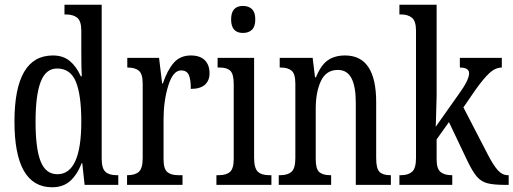

<svg xmlns="http://www.w3.org/2000/svg" viewBox="-20 -780 2166 810"><path d="M41 -267Q41 -546 203 -546Q246 -546 274 -523Q302 -500 321 -458H325Q323 -489 323 -563V-650Q323 -691 306 -705Q289 -719 258 -719H252V-760H409V-111Q409 -70 424.5 -55.5Q440 -41 471 -41H479V0H337L327 -92H325Q305 -42 275.5 -16Q246 10 200 10Q41 10 41 -267ZM323 -267Q323 -380 300 -435.5Q277 -491 221 -491Q173 -491 151.5 -434.5Q130 -378 130 -266Q130 -153 151.5 -99Q173 -45 222 -45Q323 -45 323 -267Z M516 -41H519Q550 -41 566 -55.5Q582 -70 582 -113V-427Q582 -468 566 -481.5Q550 -495 520 -495H517V-536H651L664 -428H667Q686 -484 713 -515Q740 -546 785 -546Q824 -546 844 -526Q864 -506 864 -471Q864 -440 844.5 -422.5Q825 -405 785 -405Q785 -447 776 -465Q767 -483 744 -483Q710 -483 690 -419Q670 -355 670 -276V-108Q670 -68 685.5 -54.5Q701 -41 731 -41H750V0H516Z M955 -698Q955 -755 1005 -755Q1029 -755 1043 -741.5Q1057 -728 1057 -698Q1057 -668 1043 -654.5Q1029 -641 1005 -641Q955 -641 955 -698ZM893 -41H903Q935 -41 950.5 -55Q966 -69 966 -110V-425Q966 -467 952 -481Q938 -495 908 -495H898V-536H1052V-115Q1052 -71 1067.5 -56Q1083 -41 1115 -41H1125V0H893Z M1156 -41H1163Q1194 -41 1210 -55.5Q1226 -70 1226 -113V-427Q1226 -468 1210.5 -481.5Q1195 -495 1165 -495H1160V-536H1299L1309 -454H1313Q1333 -504 1362 -525Q1391 -546 1436 -546Q1567 -546 1567 -349V-113Q1567 -69 1581 -55Q1595 -41 1625 -41H1629V0H1481V-347Q1481 -414 1463 -449.5Q1445 -485 1405 -485Q1356 -485 1334 -438.5Q1312 -392 1312 -321V-108Q1312 -67 1327 -54Q1342 -41 1372 -41H1377V0H1156Z M1665 -41H1673Q1702 -41 1718.5 -55.5Q1735 -70 1735 -113V-651Q1735 -691 1718 -705Q1701 -719 1673 -719H1665V-760H1822V-375Q1822 -355 1819 -265L1818 -245L1917 -385Q1959 -443 1959 -471Q1959 -495 1920 -495V-536H2097V-495Q2070 -495 2045 -472Q2020 -449 1986 -401L1935 -327L2039 -126Q2062 -82 2080.5 -61.5Q2099 -41 2122 -41H2126V0H2114Q2062 0 2036 -7Q2010 -14 1992 -34.5Q1974 -55 1951 -103L1874 -265L1822 -192V-108Q1822 -68 1838.5 -54.5Q1855 -41 1884 -41H1888V0H1665Z"/></svg>

Font: Noto Serif Cond
Style: Regular
Weight: 400
Width: 3
Designer: Monotype Design Team
Foundry: Monotype Imaging Inc.
Version: Version 1.001